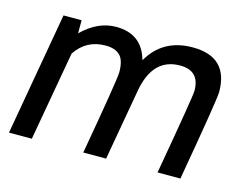

<svg xmlns="http://www.w3.org/2000/svg" viewBox="-76 -620 952 739"><g transform="rotate(15 400.5 -250.0)"><path d="M693 0H602Q658 -318 658 -340Q658 -420 580 -420Q471 -420 447 -284L397 0H306Q360 -306 360 -334Q360 -382 340.5 -401Q321 -420 283 -420Q206 -420 164 -356L101 0H10L96 -490H168V-438Q231 -500 304 -500Q407 -500 434 -402Q490 -500 609 -500Q751 -500 751 -360Q751 -331 693 0Z"/></g></svg>

Font: Cabin
Style: Italic
Weight: 400
Designer: Pablo Impallari
Foundry: Pablo Impallari. www.impallari.com Igino Marini. www.ikern.com
Version: Version 1.005